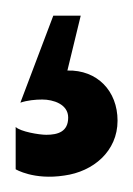

<svg xmlns="http://www.w3.org/2000/svg" viewBox="-20 -50 170 245"><path d="M130 104C130 66 104 39 66 40L83 -30H48L6 81C15 78 25 77 34 77C48 77 67 83 67 100C67 118 54 122 39 122C30 122 6 118 0 112V166C0 166 23 180 62 174C99 169 130 143 130 104Z"/></svg>

Font: Mouse Memoirs
Style: Regular
Weight: 400
Designer: Astigmatic (AOETI)
Foundry: Astigmatic (AOETI)
Version: Version 1.000